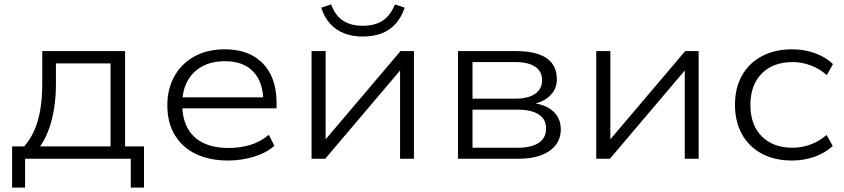

<svg xmlns="http://www.w3.org/2000/svg" viewBox="-20 -721 3831 872"><path d="M35 131V-56H90Q120 -91 137.5 -132.5Q155 -174 163.5 -226Q172 -278 172 -343V-489H548V-56H634V131H574V0H94V131ZM162 -56H482V-433H234V-334Q234 -253 216 -180.5Q198 -108 162 -56Z M1015 8Q932 8 870 -21.5Q808 -51 774 -107.5Q740 -164 740 -243Q740 -318 772.5 -375.5Q805 -433 863.5 -465Q922 -497 1001 -497Q1076 -497 1128.5 -467.5Q1181 -438 1208.5 -384Q1236 -330 1236 -255V-229H788V-279H1197L1176 -262Q1175 -349 1130 -396Q1085 -443 1001 -443Q942 -443 898.5 -419.5Q855 -396 831.5 -353Q808 -310 808 -252V-244Q808 -182 832.5 -138Q857 -94 904 -71.5Q951 -49 1018 -49Q1069 -49 1115.5 -62.5Q1162 -76 1201 -109L1226 -59Q1191 -27 1134 -9.5Q1077 8 1015 8Z M1395 0V-489H1459V-73H1446L1799 -489H1860V0H1797V-415H1809L1457 0ZM1627 -555Q1581 -555 1543.5 -569.5Q1506 -584 1479.5 -613Q1453 -642 1439 -686L1484 -701Q1502 -651 1537.5 -627.5Q1573 -604 1627 -604Q1682 -604 1717 -626.5Q1752 -649 1774 -701L1818 -686Q1802 -640 1775 -611Q1748 -582 1711 -568.5Q1674 -555 1627 -555Z M2060 0V-489H2324Q2386 -489 2427 -474.5Q2468 -460 2488.5 -431.5Q2509 -403 2509 -360Q2509 -316 2477 -285.5Q2445 -255 2391 -247L2392 -254Q2435 -250 2465.5 -234Q2496 -218 2511.5 -192.5Q2527 -167 2527 -134Q2527 -72 2476 -36Q2425 0 2334 0ZM2126 -50H2332Q2393 -50 2426.5 -72Q2460 -94 2460 -137Q2460 -180 2426.5 -201.5Q2393 -223 2332 -223H2126ZM2126 -273H2322Q2379 -273 2410.5 -295Q2442 -317 2442 -357Q2442 -397 2410.5 -418Q2379 -439 2322 -439H2126Z M2688 0V-489H2752V-73H2739L3092 -489H3153V0H3090V-415H3102L2750 0Z M3577 8Q3498 8 3440 -23Q3382 -54 3350 -111Q3318 -168 3318 -245Q3318 -322 3350 -378.5Q3382 -435 3440.5 -466Q3499 -497 3577 -497Q3633 -497 3681.5 -479.5Q3730 -462 3763 -430L3735 -380Q3702 -409 3662 -424Q3622 -439 3580 -439Q3491 -439 3439.5 -387Q3388 -335 3388 -244Q3388 -154 3439.5 -102Q3491 -50 3580 -50Q3622 -50 3662 -65Q3702 -80 3734 -108L3762 -58Q3729 -27 3680.5 -9.5Q3632 8 3577 8Z"/></svg>

Font: Nunito Sans 10pt SemiExpanded Light
Style: Regular
Weight: 300
Width: 6
Designer: Vernon Adams
Foundry: Vernon Adams
Version: Version 3.101;gftools[0.9.27]